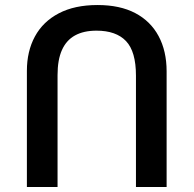

<svg xmlns="http://www.w3.org/2000/svg" viewBox="-20 -744 771 764"><path d="M87 0V-462Q87 -540 119 -599Q151 -658 214 -691Q277 -724 368 -724Q457 -724 518 -692Q579 -660 611 -600.5Q643 -541 643 -460V0H521V-443Q521 -539 481.5 -580.5Q442 -622 364 -622Q313 -622 278.5 -603Q244 -584 226.5 -545Q209 -506 209 -445V0Z"/></svg>

Font: Noto Sans Armenian SemiBold
Style: Regular
Weight: 600
Designer: Monotype Design Team
Foundry: Monotype Imaging Inc.
Version: Version 2.007